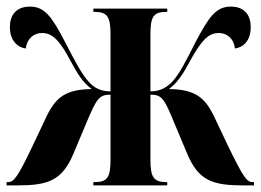

<svg xmlns="http://www.w3.org/2000/svg" viewBox="-22 -562 790 582"><path d="M-2 0H29C122 0 166 -13 201 -97L240 -190C271 -263 278 -275 313 -275V-77C313 -24 303 -10 265 -10H261V0H485V-10H483C444 -10 434 -24 434 -78V-275C469 -275 476 -263 506 -190L545 -97C580 -13 624 0 717 0H748V-10H744C726 -10 716 -24 670 -118L626 -211C598 -268 568 -291 490 -292C519 -314 534 -340 555 -379C586 -434 607 -462 641 -462C666 -462 687 -445 690 -415C714 -418 738 -437 738 -480C738 -514 721 -542 678 -542C633 -542 612 -512 571 -435C543 -379 522 -338 500 -314C484 -298 465 -285 434 -285V-458C434 -513 444 -526 483 -526H485V-536H261V-526H264C303 -526 313 -512 313 -458V-285C282 -285 262 -297 247 -314C225 -338 204 -379 175 -435C135 -512 113 -542 69 -542C25 -542 8 -514 8 -480C8 -437 33 -418 56 -415C60 -445 80 -462 106 -462C139 -462 161 -435 191 -379C212 -340 227 -314 256 -292C178 -291 148 -268 120 -211L76 -118C31 -24 20 -10 2 -10H-2Z"/></svg>

Font: Noto Serif Display ExtraCondensed
Style: Bold
Weight: 700
Width: 2
Designer: Monotype Design Team
Foundry: Monotype Imaging Inc.
Version: Version 2.009